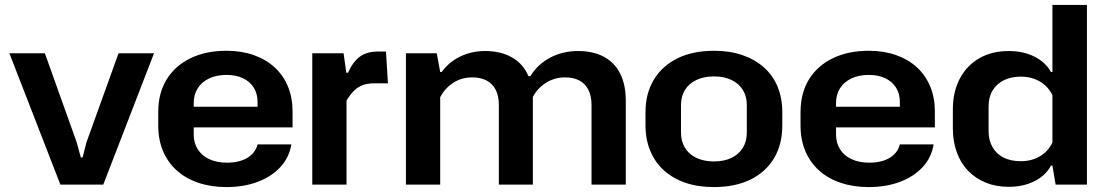

<svg xmlns="http://www.w3.org/2000/svg" viewBox="-20 -749 4479 779"><path d="M225 0 18 -533H162L291 -172L308 -110H315L331 -172L461 -533H605L399 0Z M899 10Q836 10 784.5 -7.5Q733 -25 697 -57.5Q661 -90 641.5 -136Q622 -182 622 -240V-294Q622 -371 656 -426.5Q690 -482 752.5 -512.5Q815 -543 899 -543Q960 -543 1009.5 -525.5Q1059 -508 1094 -476Q1129 -444 1148 -398.5Q1167 -353 1167 -297V-232H743V-316H1038L1025 -300V-335Q1025 -369 1009.5 -393.5Q994 -418 966 -431.5Q938 -445 899 -445Q858 -445 828 -430.5Q798 -416 782 -390.5Q766 -365 766 -331V-203Q766 -169 782.5 -143Q799 -117 829.5 -103Q860 -89 901 -89Q951 -89 983.5 -108.5Q1016 -128 1025 -163H1162Q1153 -109 1117 -70.5Q1081 -32 1025 -11Q969 10 899 10Z M1247 0V-533H1374L1385 -454H1392Q1412 -499 1440.5 -519.5Q1469 -540 1515 -540H1546L1554 -411H1500Q1470 -411 1450 -403Q1430 -395 1415 -379.5Q1400 -364 1386 -341V0Z M1627 0V-533H1752L1766 -457H1772Q1802 -498 1848 -520Q1894 -542 1948 -542Q2012 -542 2057.5 -516Q2103 -490 2124 -440H2132Q2161 -488 2212 -515Q2263 -542 2325 -542Q2387 -542 2430.5 -518.5Q2474 -495 2496.5 -450Q2519 -405 2519 -340V0H2380V-323Q2380 -360 2367 -385Q2354 -410 2330.5 -422.5Q2307 -435 2272 -435Q2243 -435 2218.5 -425Q2194 -415 2174.5 -397.5Q2155 -380 2142 -356Q2142 -349 2142 -342Q2142 -335 2142 -328V0H2004V-323Q2004 -360 1991 -385Q1978 -410 1954 -422.5Q1930 -435 1896 -435Q1853 -435 1819.5 -413.5Q1786 -392 1766 -355V0Z M2876 10Q2812 10 2761 -7.5Q2710 -25 2674 -57.5Q2638 -90 2618.5 -136.5Q2599 -183 2599 -240V-294Q2599 -370 2633 -426Q2667 -482 2729 -512.5Q2791 -543 2877 -543Q2941 -543 2992 -525.5Q3043 -508 3079.5 -475.5Q3116 -443 3135 -397Q3154 -351 3154 -294V-240Q3154 -163 3120.5 -107Q3087 -51 3025 -20.5Q2963 10 2876 10ZM2876 -94Q2918 -94 2948 -108.5Q2978 -123 2994 -149.5Q3010 -176 3010 -210V-323Q3010 -358 2994 -384Q2978 -410 2948 -424.5Q2918 -439 2877 -439Q2836 -439 2805.5 -424.5Q2775 -410 2759 -384Q2743 -358 2743 -323V-210Q2743 -176 2759 -149.5Q2775 -123 2805.5 -108.5Q2836 -94 2876 -94Z M3505 10Q3442 10 3390.5 -7.5Q3339 -25 3303 -57.5Q3267 -90 3247.5 -136Q3228 -182 3228 -240V-294Q3228 -371 3262 -426.5Q3296 -482 3358.5 -512.5Q3421 -543 3505 -543Q3566 -543 3615.5 -525.5Q3665 -508 3700 -476Q3735 -444 3754 -398.5Q3773 -353 3773 -297V-232H3349V-316H3644L3631 -300V-335Q3631 -369 3615.5 -393.5Q3600 -418 3572 -431.5Q3544 -445 3505 -445Q3464 -445 3434 -430.5Q3404 -416 3388 -390.5Q3372 -365 3372 -331V-203Q3372 -169 3388.5 -143Q3405 -117 3435.5 -103Q3466 -89 3507 -89Q3557 -89 3589.5 -108.5Q3622 -128 3631 -163H3768Q3759 -109 3723 -70.5Q3687 -32 3631 -11Q3575 10 3505 10Z M4073 9Q4021 9 3979.5 -8Q3938 -25 3908 -56Q3878 -87 3862 -131Q3846 -175 3846 -228V-305Q3846 -376 3874 -429.5Q3902 -483 3953 -512.5Q4004 -542 4073 -542Q4131 -542 4176.5 -519.5Q4222 -497 4244 -457H4250V-729H4390V0H4263L4250 -77H4244Q4222 -36 4176.5 -13.5Q4131 9 4073 9ZM4122 -95Q4166 -95 4199.5 -115Q4233 -135 4250 -171V-363Q4233 -398 4199.5 -418Q4166 -438 4122 -438Q4082 -438 4053 -423.5Q4024 -409 4007.5 -382.5Q3991 -356 3991 -317V-216Q3991 -179 4007.5 -151Q4024 -123 4053 -109Q4082 -95 4122 -95Z"/></svg>

Font: Hubot Sans Condensed ExtraLight SemiBold
Style: Regular
Weight: 600
Version: Version 2.000